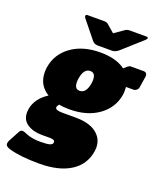

<svg xmlns="http://www.w3.org/2000/svg" viewBox="-208 -807 974 1148"><g transform="rotate(20 279.0 -233.5)"><path d="M312.5 -550H266.7Q245 -550 231.7 -566.7L140.8 -679.2Q136.7 -684.2 136.7 -690.8V-692.5Q138.3 -700 148.3 -700H256.7Q270.8 -700 280 -691.7L328.3 -650L388.3 -691.7Q400 -700 415 -700H523.3Q533.3 -700 533.3 -693.3V-692.5Q531.7 -686.7 524.2 -679.2L398.3 -566.7Q378.3 -550 358.3 -550ZM-41.7 186.7Q-41.7 181.7 -40 175.8Q-38.3 170 -36.7 166.7L-34.2 162.5L-0.8 100Q6.7 83.3 20 83.3Q29.2 83.3 43.8 90Q58.3 96.7 71.7 100Q100.8 108.3 140.8 108.3Q182.5 108.3 200.8 102.9Q219.2 97.5 219.2 83.3Q219.2 66.7 189.2 66.7H135Q80.8 66.7 43.8 42.5Q6.7 18.3 6.7 -30Q6.7 -36.7 8.3 -50Q20 -121.7 93.3 -168.3Q24.2 -210 24.2 -293.3Q24.2 -308.3 26.7 -325Q40.8 -411.7 113.8 -464.2Q186.7 -516.7 298.3 -516.7Q399.2 -516.7 456.7 -473.3L477.5 -491.7Q487.5 -500 495.8 -500H579.2Q588.3 -500 594.2 -494.2Q600 -488.3 600 -479.2V-475L588.3 -400Q586.7 -390 577.9 -382.5Q569.2 -375 559.2 -375H510.8Q511.7 -367.5 511.7 -353.3Q511.7 -335 510 -325Q495.8 -238.3 422.5 -185.8Q349.2 -133.3 237.5 -133.3Q200 -133.3 171.7 -139.2Q160.8 -126.7 160.8 -117.5Q160.8 -100 207.5 -100H290.8Q376.7 -100 422.5 -65Q468.3 -30 468.3 26.7Q468.3 35 466.7 50Q452.5 139.2 377.9 186.2Q303.3 233.3 180 233.3Q58.3 233.3 -12.5 212.5Q-41.7 204.2 -41.7 186.7ZM225 -301.7Q225 -258.3 257.5 -258.3Q299.2 -258.3 310 -325Q311.7 -332.5 311.7 -347.5Q311.7 -391.7 278.3 -391.7Q237.5 -391.7 226.7 -325Q225 -316.7 225 -301.7Z"/></g></svg>

Font: BoonTook Mon
Style: Italic
Weight: 400
Italic angle: -9°
Designer: Sungsit Sawaiwan
Foundry: FontUni
Version: Version 3.0